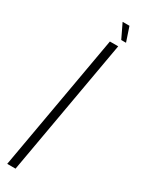

<svg xmlns="http://www.w3.org/2000/svg" viewBox="-214 -709 538 730"><g transform="rotate(30 54.5 -343.5)"><path d="M-25.5 0H11L116.5 -598H80ZM114.5 -624.5H135.5L114.5 -687H84.5Z"/></g></svg>

Font: Anybody ExtraCondensed ExtraLight
Style: Italic
Weight: 250
Width: 2
Italic angle: -10°
Version: Version 1.113;gftools[0.9.25]